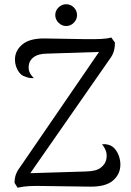

<svg xmlns="http://www.w3.org/2000/svg" viewBox="-20 -875 613 901"><path d="M62.5 5.9 48.3 -16.8Q48.3 -37.8 54.3 -55.4Q60.3 -72.9 74.2 -90.8L458.4 -651.2L470.4 -632.1L200 -623.3Q162.5 -622.8 141.6 -609.2Q120.7 -595.6 116.1 -574.3Q111.9 -553 118 -537.8Q124 -522.7 138.8 -508.7Q118.5 -506.5 98.9 -515.3Q77.6 -520.4 63.9 -544.4Q50.2 -568.5 50.2 -595.6Q50.2 -637.5 85.3 -666.7Q120.3 -695.9 192.8 -694.5L380.2 -691.3Q421.6 -690.8 451.8 -692Q482.1 -693.2 502.2 -699.1L519.2 -675.3Q519.2 -651 513.8 -633.4Q508.4 -615.8 495 -597.9L105.2 -37.9L96.9 -61.5L382.1 -70.3Q431.2 -71.2 452.7 -88Q474.2 -104.8 478.5 -125.9Q483.6 -149.1 476.5 -167.7Q469.4 -186.2 458.3 -197.6Q468.5 -198.8 473.2 -198.5Q477.8 -198.2 483.8 -196.8Q503.8 -193.2 517.4 -178.1Q531.1 -163 538 -142.9Q544.9 -122.8 544.9 -102.5Q544.9 -58.4 511 -28.5Q477.1 1.4 404.6 0.9L171.3 -2.3Q142.2 -2.8 116.7 -1.6Q91.2 -0.4 62.5 5.9ZM290.4 -752.9Q270 -752.9 254.7 -768.3Q239.3 -783.6 239.3 -804Q239.3 -825.4 254.7 -840.2Q270 -855.1 290.4 -855.1Q311.3 -855.1 326.4 -840.2Q341.5 -825.4 341.5 -804Q341.5 -783.6 326.4 -768.3Q311.3 -752.9 290.4 -752.9Z"/></svg>

Font: Arima Thin
Style: Regular
Weight: 100
Designer: Joana Correia and Natanael Gama
Foundry: NDISCOVER
Version: Version 1.101;gftools[0.9.23]